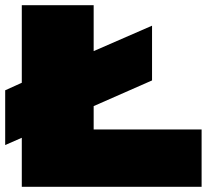

<svg xmlns="http://www.w3.org/2000/svg" viewBox="-20 -720 825 740"><path d="M0 -161V-372L64 -401V-700H341V-523L566 -621V-410L341 -311V-221H757V0H64V-189Z"/></svg>

Font: Georama Extended Black
Style: Regular
Weight: 900
Width: 7
Designer: Jean-Baptiste Levee
Foundry: Production Type
Version: Version 1.000